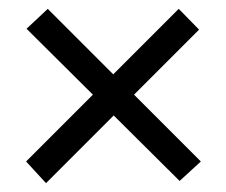

<svg xmlns="http://www.w3.org/2000/svg" viewBox="-20 -497 511 434"><path d="M386 -88 237 -236 84 -83 39 -132 190 -283 40 -432 88 -477 236 -329 384 -477 430 -430 283 -283 434 -132Z"/></svg>

Font: Easer Grotesk Light
Style: Regular
Weight: 300
Designer: Boardeaser, Bonnie Shaver-Troup, Thomas Jockin
Foundry: Lexend
Version: Version 1.008;Glyphs 3.1.2 (3151)